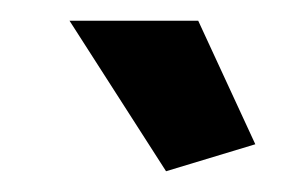

<svg xmlns="http://www.w3.org/2000/svg" viewBox="-20 -750 295 185"><path d="M47 -730 140 -585 226 -611 171 -730Z"/></svg>

Font: FIGSv2-sans-serif
Style: Bold
Weight: 700
Designer: Matt McInerney, Pablo Impallari, Rodrigo Fuenzalida,Mirko Velimirovic
Foundry: Matt McInerney, Pablo Impallari, Rodrigo Fuenzalida
Version: Version 4.021;hotconv 1.0.109;makeotfexe 2.5.65596